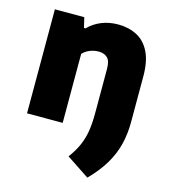

<svg xmlns="http://www.w3.org/2000/svg" viewBox="-117 -650 860 978"><g transform="rotate(15 313.5 -161.0)"><path d="M435 237 314.5 157Q342.5 119.5 358.8 83Q375 46.5 381.8 5Q388.5 -36.5 388.5 -89V-323.5Q388.5 -366 371.5 -382.2Q354.5 -398.5 324.5 -398.5Q309.5 -398.5 294.2 -394.5Q279 -390.5 265.2 -382.8Q251.5 -375 241.5 -364V0H53.5V-548.5H208.5L221 -495H229Q259 -525.5 298.8 -541.5Q338.5 -557.5 386 -557.5Q441 -557.5 484.2 -535.2Q527.5 -513 552.2 -464Q577 -415 577 -334.5V-93.5Q577 -32 563.5 23Q550 78 519 130.5Q488 183 435 237Z"/></g></svg>

Font: Encode Sans Condensed Thin ExtraBold
Style: Regular
Weight: 800
Version: Version 3.002